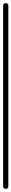

<svg xmlns="http://www.w3.org/2000/svg" viewBox="-20 -1200 73 1220"><path d="M0 -17H33V-1164H0ZM17 -33Q9 -33 4.5 -28.5Q0 -24 0 -17Q0 -9 4.5 -4.5Q9 0 17 0Q24 0 28.5 -4.5Q33 -9 33 -17Q33 -24 28.5 -28.5Q24 -33 17 -33ZM17 -1180Q9 -1180 4.5 -1175.5Q0 -1171 0 -1164Q0 -1156 4.5 -1151.5Q9 -1147 17 -1147Q24 -1147 28.5 -1151.5Q33 -1156 33 -1164Q33 -1171 28.5 -1175.5Q24 -1180 17 -1180Z"/></svg>

Font: Wavefont Light
Style: Regular
Weight: 300
Version: Version 3.004;gftools[0.9.33]